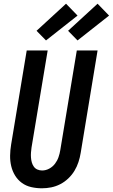

<svg xmlns="http://www.w3.org/2000/svg" viewBox="-20 -1007 608 1035"><path d="M206 8Q176 8 148 1.5Q120 -5 98 -21Q76 -37 61.5 -60.5Q47 -84 40.5 -111.5Q34 -139 34.5 -168.5Q35 -198 40 -228L124 -735H237L150 -212Q148 -198 147 -184.5Q146 -171 147 -157.5Q148 -144 151.5 -131.5Q155 -119 162.5 -108.5Q170 -98 182 -93Q194 -88 207 -88Q227 -88 245.5 -98Q264 -108 276.5 -124.5Q289 -141 295.5 -160Q302 -179 305 -198L394 -735H506L415 -183Q411 -158 403 -133.5Q395 -109 381.5 -86.5Q368 -64 348 -45Q328 -26 304.5 -14Q281 -2 256 3Q231 8 206 8ZM398 -789 347 -841 506 -987 568 -923ZM228 -789 177 -841 336 -987 398 -923Z"/></svg>

Font: Iosevka SS04
Style: Bold Italic
Weight: 700
Italic angle: -9°
Monospace: yes
Designer: Belleve Invis
Foundry: Belleve Invis
Version: Version 19.0.0; ttfautohint (v1.8.4)